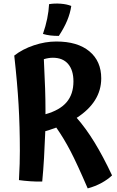

<svg xmlns="http://www.w3.org/2000/svg" viewBox="-20 -1000 646 1064"><path d="M601 -28Q577 -5 542 14Q507 33 466 44Q407 -93 370.5 -163Q334 -233 292 -293Q267 -284 254.5 -280Q242 -276 231 -273Q228 -194 224 -125Q220 -56 214 6Q184 7 148 4.5Q112 2 85 -2Q88 -56 89 -92Q90 -128 90 -164Q90 -298 83 -419Q76 -540 59 -692Q105 -728 168 -749Q231 -770 292 -770Q410 -770 475.5 -715.5Q541 -661 541 -566Q541 -500 506.5 -445Q472 -390 405 -347Q456 -289 503.5 -211.5Q551 -134 601 -28ZM223 -672Q228 -569 230 -508.5Q232 -448 232 -394Q232 -387 232 -380.5Q232 -374 232 -367Q311 -389 349 -433.5Q387 -478 387 -549Q387 -611 357.5 -645.5Q328 -680 273 -680Q261 -680 248.5 -678Q236 -676 223 -672ZM375 -967Q369 -926 352 -885.5Q335 -845 306 -801Q280 -801 259 -803.5Q238 -806 218 -812Q233 -855 241.5 -896.5Q250 -938 252 -977Q282 -982 316 -979.5Q350 -977 375 -967Z"/></svg>

Font: Atma SemiBold
Style: Regular
Weight: 600
Designer: Gregori Vincens, Jeremie Hornus, Riccardo Olocco, Yoann Minet.
Foundry: black foundry
Version: Version 1.102;PS 1.100;hotconv 1.0.86;makeotf.lib2.5.63406